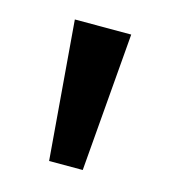

<svg xmlns="http://www.w3.org/2000/svg" viewBox="-57 -753 330 375"><g transform="rotate(15 108.0 -565.0)"><path d="M74 -425 51 -705H165L142 -425Z"/></g></svg>

Font: Nunito Sans 7pt Condensed SemiBold
Style: Regular
Weight: 600
Width: 3
Designer: Vernon Adams
Foundry: Vernon Adams
Version: Version 3.101;gftools[0.9.27]